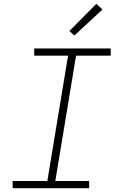

<svg xmlns="http://www.w3.org/2000/svg" viewBox="-20 -990 640 1010"><path d="M449 0H47L46 -38H229L338 -697H160V-735H562L563 -697H380L271 -38H449ZM371 -803 345 -827 487 -970 519 -940Z"/></svg>

Font: Iosevka Extralight Extended
Style: Italic
Weight: 200
Width: 7
Italic angle: -9°
Monospace: yes
Designer: Belleve Invis
Foundry: Belleve Invis
Version: Version 32.5.0; ttfautohint (v1.8.4)